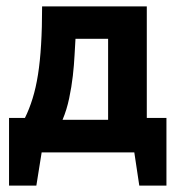

<svg xmlns="http://www.w3.org/2000/svg" viewBox="-20 -477 546 601"><path d="M501 104H416L400.4 0H110.4L93.8 104H8.3V-107.9H58.1Q71.8 -135.7 82 -168.7Q92.3 -201.7 98.9 -243.4Q105.5 -285.2 108.6 -337.6Q111.8 -390.1 111.8 -457H439.5V-107.9H501ZM318.4 -102.1V-355.5H216.3Q214.8 -335 213.4 -304.7Q211.9 -274.4 208 -239.7Q204.1 -205.1 196.5 -169.2Q189 -133.3 175.8 -102.1Z"/></svg>

Font: PT Astra Sans
Style: Bold
Weight: 700
Designer: A.Korolkova, I. Chaeva
Foundry: ParaType Ltd
Version: Version 1.001; ttfautohint (v1.6)